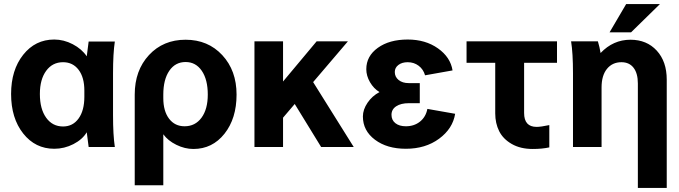

<svg xmlns="http://www.w3.org/2000/svg" viewBox="-20 -718 3317 938"><path d="M34.2 -258.8Q34.2 -376 93.3 -450.4Q152.3 -524.9 245.1 -524.9Q291.5 -524.9 335.4 -502Q379.4 -479 403.8 -442.9Q406.2 -463.9 413.1 -515.1H541Q532.2 -457 532.2 -359.9V-154.8Q532.2 -58.1 541 0H413.1Q405.8 -52.7 403.8 -71.8Q382.8 -36.6 338.6 -13.9Q294.4 8.8 245.1 8.8Q152.3 8.8 93.3 -65.9Q34.2 -140.6 34.2 -258.8ZM392.1 -245.1V-275.9Q392.1 -339.8 364 -377Q335.9 -414.1 288.1 -414.1Q236.3 -414.1 205.6 -372.1Q174.8 -330.1 174.8 -258.8Q174.8 -185.5 205.6 -142.8Q236.3 -100.1 288.1 -100.1Q335.9 -100.1 364 -139.2Q392.1 -178.2 392.1 -245.1Z M777.8 -255.9V-238.8Q777.8 -175.3 805.9 -138.2Q834 -101.1 881.8 -101.1Q933.6 -101.1 964.4 -142.8Q995.1 -184.6 995.1 -255.9Q995.1 -329.1 965.8 -372.1Q936.5 -415 886.7 -415Q836.4 -415 807.1 -372.3Q777.8 -329.6 777.8 -255.9ZM1135.7 -255.9Q1135.7 -139.2 1076.7 -64.7Q1017.6 9.8 924.8 9.8Q882.8 9.8 841.6 -10.5Q800.3 -30.8 777.8 -62V187H638.2V-255.9Q638.2 -374 707.8 -449Q777.3 -523.9 886.7 -523.9Q996.1 -523.9 1065.9 -448.7Q1135.7 -373.5 1135.7 -255.9Z M1223.1 0V-516.1H1362.8V-319.8L1526.9 -516.1H1679.7L1509.8 -316.9L1708 0H1548.8L1419.9 -210L1362.8 -143.1V0Z M2030.8 -213.9H1977.5Q1938.5 -213.9 1915.5 -198.7Q1892.6 -183.6 1892.6 -157.2Q1892.6 -131.3 1911.6 -116.2Q1930.7 -101.1 1962.9 -101.1Q2003.4 -101.1 2032 -124Q2060.5 -147 2067.9 -186L2203.6 -162.1Q2191.9 -89.4 2125.2 -40.3Q2058.6 8.8 1962.9 8.8Q1870.6 8.8 1811.8 -35.4Q1752.9 -79.6 1752.9 -148.9Q1752.9 -182.6 1775.6 -216.1Q1798.3 -249.5 1834 -268.1Q1805.7 -285.2 1787.6 -316.4Q1769.5 -347.7 1769.5 -379.9Q1769.5 -443.8 1825.9 -484.4Q1882.3 -524.9 1971.7 -524.9Q2058.6 -524.9 2119.6 -481.7Q2180.7 -438.5 2190.9 -374L2056.6 -350.1Q2048.3 -379.4 2025.4 -396.7Q2002.4 -414.1 1971.7 -414.1Q1943.8 -414.1 1926.3 -400.6Q1908.7 -387.2 1908.7 -366.2Q1908.7 -342.3 1927.5 -327.1Q1946.3 -312 1976.6 -312H2030.8Z M2399.4 -164.1V-411.1H2259.3V-516.1H2701.2V-411.1H2540.5V-166Q2540.5 -98.1 2601.6 -98.1Q2622.1 -98.1 2663.6 -106.9V2Q2628.4 9.8 2582.5 9.8Q2522.9 9.8 2480.5 -14.4Q2438 -38.6 2418.7 -77.1Q2399.4 -115.7 2399.4 -164.1Z M2770 -516.1H2900.9Q2909.7 -487.3 2914.1 -459Q2975.6 -523.9 3060.1 -523.9Q3139.6 -523.9 3188.5 -470.7Q3237.3 -417.5 3237.3 -329.1V200.2H3096.2V-310.1Q3096.2 -359.9 3075.2 -387Q3054.2 -414.1 3016.1 -414.1Q2971.7 -414.1 2945.3 -381.6Q2918.9 -349.1 2918.9 -291V0H2779.3V-359.9Q2779.3 -459 2770 -516.1ZM3039.1 -698.2H3204.1L3063 -560.1H2958Z"/></svg>

Font: LT Superior
Style: Bold
Weight: 400
Designer: Daniel Lyons
Foundry: LyonsType
Version: Version 1.000